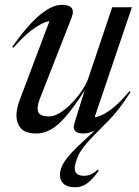

<svg xmlns="http://www.w3.org/2000/svg" viewBox="-20 -542 576 794"><path d="M520 -161.5Q495.5 -123 473 -94Q450.5 -65 430 -44.5L366.5 20Q316.5 71 302.8 103.5Q289 136 289 153Q289 185 328 185Q357 185 384.5 159.5L388.5 164Q361 202 339 217.2Q317 232.5 291.5 232.5Q259 232.5 243.5 218.5Q228 204.5 228 182.5Q228 153 249.2 122.2Q270.5 91.5 328 38.5L372 -2Q347.5 10 325.5 10Q274.5 10 287.5 -31.5L330 -168Q286.5 -100 253 -61.2Q219.5 -22.5 190.2 -6.2Q161 10 130.5 10Q85 10 66.5 -11.5Q48 -33 48 -64Q48 -78.5 51.5 -94.8Q55 -111 61 -127L184.5 -454.5Q164 -452.5 126.8 -428.8Q89.5 -405 35 -344.5L30.5 -348Q96 -440.5 146 -481.2Q196 -522 235.5 -522Q265 -522 276 -509.2Q287 -496.5 275 -466L147.5 -140.5Q135.5 -110.5 135.5 -93Q135.5 -75 147.5 -67.8Q159.5 -60.5 182.5 -60.5Q204.5 -60.5 229.5 -76.5Q254.5 -92.5 278.2 -117.2Q302 -142 319.8 -169Q337.5 -196 345 -217.5L444 -512H525.5L371.5 -57.5Q394 -58.5 430.8 -83.2Q467.5 -108 515.5 -165Z"/></svg>

Font: Newsreader 72pt
Style: Italic
Weight: 400
Italic angle: -17°
Designer: Hugues Gentile
Foundry: Production Type
Version: Version 1.003; ttfautohint (v1.8.3)